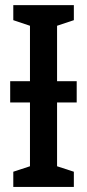

<svg xmlns="http://www.w3.org/2000/svg" viewBox="-20 -734 342 754"><path d="M270 -713.9V-654.8L204.1 -632.8V-415H281.2V-331.5H204.1V-81.1L270 -59.6V0H32.2V-59.6L97.7 -81.1V-331.5H20V-415H97.7V-632.8L32.2 -654.8V-713.9Z"/></svg>

Font: Open Sans Condensed SemiBold
Style: Regular
Weight: 600
Width: 3
Designer: Monotype Design Team
Foundry: Monotype Imaging Inc.
Version: Version 3.000; ttfautohint (v1.8.4)